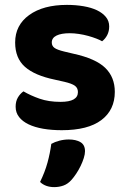

<svg xmlns="http://www.w3.org/2000/svg" viewBox="-20 -517 523 786"><path d="M450 -141Q450 -67 395 -25.5Q340 16 233 16Q191 16 156.5 10Q122 4 97 -8Q72 -20 58 -38Q44 -56 44 -80Q44 -102 53 -117.5Q62 -133 76 -143Q105 -126 142 -113Q179 -100 228 -100Q299 -100 299 -140Q299 -157 286.5 -166Q274 -175 244 -182L204 -191Q122 -208 82 -243.5Q42 -279 42 -343Q42 -414 99.5 -455.5Q157 -497 254 -497Q290 -497 322 -491.5Q354 -486 377 -475Q400 -464 413.5 -447.5Q427 -431 427 -409Q427 -389 419 -373.5Q411 -358 398 -348Q390 -353 374.5 -359Q359 -365 341 -370Q323 -375 303 -378Q283 -381 266 -381Q231 -381 211.5 -371.5Q192 -362 192 -343Q192 -329 203 -321Q214 -313 243 -306L281 -297Q372 -277 411 -239Q450 -201 450 -141ZM273 219Q258 236 240 242.5Q222 249 202 249Q166 249 144 228Q164 187 174.5 148.5Q185 110 190 72Q204 64 223 59Q242 54 262 54Q291 54 309.5 65Q328 76 328 102Q328 114 323 130Q318 146 310 162.5Q302 179 292 194Q282 209 273 219Z"/></svg>

Font: Baloo Thambi 2
Style: Bold
Weight: 700
Designer: Aadarsh Rajan and Ek Type
Foundry: Ek Type
Version: Version 1.640;hotconv 1.0.111;makeotfexe 2.5.65597; ttfautoh